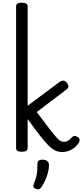

<svg xmlns="http://www.w3.org/2000/svg" viewBox="-20 -1116 614 1431"><path d="M143 15Q121 15 110.5 8.5Q100 2 100 -11V-1070Q100 -1083 110.5 -1089.5Q121 -1096 143 -1096Q164 -1096 175 -1089.5Q186 -1083 186 -1070V-328L421 -503Q436 -514 449.5 -515.5Q463 -517 478 -499Q488 -488 490 -474.5Q492 -461 474 -448L254 -281Q312 -203 346.5 -158.5Q381 -114 400 -92.5Q419 -71 431.5 -65Q444 -59 458 -59Q469 -59 477.5 -62.5Q486 -66 495 -73Q504 -80 514 -91Q525 -102 534 -103Q543 -104 556 -96Q573 -87 573.5 -74Q574 -61 566 -50Q546 -22 524 -7.5Q502 7 481.5 12Q461 17 445 17Q417 17 393 6.5Q369 -4 342 -31Q315 -58 277.5 -106Q240 -154 186 -229V-11Q186 2 175 8.5Q164 15 143 15ZM245 291Q233 286 230 278Q227 270 232 255Q244 224 250 202Q256 180 257.5 157.5Q259 135 259 105Q259 88 268.5 81Q278 74 297 74Q320 74 332.5 85Q345 96 345 115Q345 140 338 168Q331 196 319 223.5Q307 251 291 275Q281 291 271 294Q261 297 245 291Z"/></svg>

Font: Playwrite PT
Style: Regular
Weight: 400
Designer: Veronika Burian, José Scaglione
Foundry: TypeTogether
Version: Version 1.002